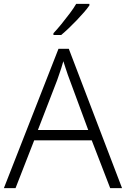

<svg xmlns="http://www.w3.org/2000/svg" viewBox="-20 -968 648 988"><path d="M547 0 452 -246H156L60 0H0L281 -717H334L608 0ZM339 -556Q335 -566 329 -583Q323 -600 317 -619Q311 -638 306 -653Q301 -636 295.5 -618Q290 -600 284 -584Q278 -568 274 -555L175 -299H434ZM440 -940Q429 -924 412 -904.5Q395 -885 375 -864Q355 -843 334.5 -823.5Q314 -804 295 -788H255V-797Q274 -817 296 -844Q318 -871 339 -899Q360 -927 372 -948H440Z"/></svg>

Font: Noto Sans Cham Light
Style: Regular
Weight: 300
Version: Version 2.002